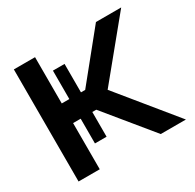

<svg xmlns="http://www.w3.org/2000/svg" viewBox="-143 -807 981 965"><g transform="rotate(-30 347.0 -325.0)"><path d="M216.5 -547H284V-382H308.5L526 -650.5H672.5L406.5 -326L672.5 0H526.5L307 -268H284V-124.5H216.5V-268H172.5V0H49.5V-650.5H172.5V-382H216.5Z"/></g></svg>

Font: Overused Grotesk SemiBold
Style: Regular
Weight: 610
Version: Version 0.004